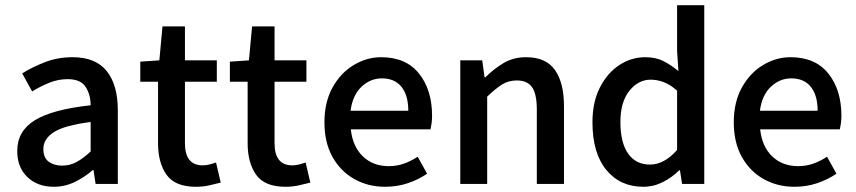

<svg xmlns="http://www.w3.org/2000/svg" viewBox="-20 -704 3276 735"><path d="M186 11Q124 11 85 -26Q46 -63 46 -126Q46 -202 113 -243.5Q180 -285 327 -301Q327 -341 308 -371Q289 -401 239 -401Q202 -401 168 -387Q134 -373 103 -354L65 -423Q103 -447 152 -466Q201 -485 258 -485Q346 -485 388.5 -432Q431 -379 431 -282V0H346L338 -53H335Q303 -25 265.5 -7Q228 11 186 11ZM218 -70Q248 -70 273.5 -84Q299 -98 327 -124V-237Q226 -224 186 -198Q146 -172 146 -134Q146 -100 166.5 -85Q187 -70 218 -70Z M730 11Q650 11 617.5 -35Q585 -81 585 -156V-391H517V-468L590 -473L602 -603H688V-473H810V-391H688V-156Q688 -71 756 -71Q769 -71 782.5 -74.5Q796 -78 807 -82L825 -5Q806 0 781.5 5.5Q757 11 730 11Z M1073 11Q993 11 960.5 -35Q928 -81 928 -156V-391H860V-468L933 -473L945 -603H1031V-473H1153V-391H1031V-156Q1031 -71 1099 -71Q1112 -71 1125.5 -74.5Q1139 -78 1150 -82L1168 -5Q1149 0 1124.5 5.5Q1100 11 1073 11Z M1454 11Q1389 11 1336.5 -18.5Q1284 -48 1253 -103Q1222 -158 1222 -236Q1222 -313 1253 -369Q1284 -425 1334 -455Q1384 -485 1439 -485Q1534 -485 1584 -422.5Q1634 -360 1634 -261Q1634 -245 1632 -231Q1630 -217 1628 -209H1323Q1330 -143 1369 -105.5Q1408 -68 1468 -68Q1499 -68 1526 -77.5Q1553 -87 1579 -104L1615 -39Q1581 -16 1540.5 -2.5Q1500 11 1454 11ZM1322 -280H1543Q1543 -339 1517 -371.5Q1491 -404 1442 -404Q1398 -404 1364 -372Q1330 -340 1322 -280Z M1742 0V-473H1826L1835 -408H1838Q1870 -440 1907.5 -462.5Q1945 -485 1994 -485Q2070 -485 2104.5 -436Q2139 -387 2139 -297V0H2035V-284Q2035 -344 2017 -370Q1999 -396 1958 -396Q1926 -396 1901 -380Q1876 -364 1845 -334V0Z M2443 11Q2354 11 2301 -53.5Q2248 -118 2248 -236Q2248 -313 2276.5 -369Q2305 -425 2351 -455Q2397 -485 2450 -485Q2490 -485 2519 -470.5Q2548 -456 2577 -432L2572 -509V-684H2676V0H2591L2583 -52H2580Q2553 -25 2517.5 -7Q2482 11 2443 11ZM2468 -74Q2523 -74 2572 -130V-357Q2546 -380 2521 -389.5Q2496 -399 2471 -399Q2423 -399 2389 -356Q2355 -313 2355 -237Q2355 -158 2384.5 -116Q2414 -74 2468 -74Z M3021 11Q2956 11 2903.5 -18.5Q2851 -48 2820 -103Q2789 -158 2789 -236Q2789 -313 2820 -369Q2851 -425 2901 -455Q2951 -485 3006 -485Q3101 -485 3151 -422.5Q3201 -360 3201 -261Q3201 -245 3199 -231Q3197 -217 3195 -209H2890Q2897 -143 2936 -105.5Q2975 -68 3035 -68Q3066 -68 3093 -77.5Q3120 -87 3146 -104L3182 -39Q3148 -16 3107.5 -2.5Q3067 11 3021 11ZM2889 -280H3110Q3110 -339 3084 -371.5Q3058 -404 3009 -404Q2965 -404 2931 -372Q2897 -340 2889 -280Z"/></svg>

Font: Narnoor Medium
Style: Regular
Weight: 500
Designer: S. Sridhar Murthy
Foundry: SIL International
Version: Version 3.000